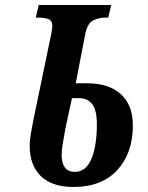

<svg xmlns="http://www.w3.org/2000/svg" viewBox="-20 -734 590 763"><path d="M272 9Q186 9 142 -34.5Q98 -78 98 -154Q98 -178 103 -205.5Q108 -233 113 -259L183 -596Q185 -608 186.5 -617Q188 -626 188 -630Q188 -652 173 -658Q158 -664 132 -664H122L134 -714H422L410 -664H399Q373 -664 350.5 -653Q328 -642 319 -600L281 -403H327Q413 -403 460.5 -359.5Q508 -316 508 -236Q508 -125 446 -58Q384 9 272 9ZM278 -51Q322 -51 343.5 -103.5Q365 -156 365 -239Q365 -295 347 -319.5Q329 -344 293 -344H266L240 -224Q233 -184 229 -160.5Q225 -137 225 -117Q225 -87 237.5 -69Q250 -51 278 -51Z"/></svg>

Font: Noto Serif ExtraCondensed
Style: Bold Italic
Weight: 700
Width: 2
Italic angle: -12°
Designer: Monotype Design Team
Foundry: Monotype Imaging Inc.
Version: Version 2.013; ttfautohint (v1.8.4.7-5d5b)